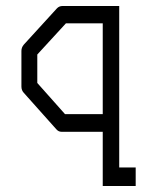

<svg xmlns="http://www.w3.org/2000/svg" viewBox="-20 -494 526 641"><path d="M378 -474V65H433V127H323V-54H185.5Q175 -54 167.5 -63L59.5 -184Q51.5 -192.5 51.5 -205V-324Q51.5 -335.5 59.5 -345L170 -466Q177.5 -474 189 -474ZM323 -416H200L104.5 -312V-217L197 -113H323Z"/></svg>

Font: 3270 Nerd Font Mono SemCond
Style: Regular
Weight: 400
Monospace: yes
Version: Version 3.0.1;Nerd Fonts 3.1.1